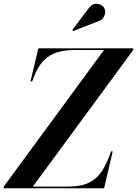

<svg xmlns="http://www.w3.org/2000/svg" viewBox="-71 -1009 734 1029"><path d="M457.5 -896 321.5 -842.5 316.5 -848.5 406 -967Q425 -992 450.2 -988.5Q475.5 -985 486 -968.5Q497.5 -950 489.2 -926.8Q481 -903.5 457.5 -896ZM486.5 -741H328Q259.5 -741 216 -721.2Q172.5 -701.5 145.8 -663.8Q119 -626 101.5 -572.5H92.5L134.5 -750H643V-741L105 -9H294Q362.5 -9 405.5 -30Q448.5 -51 475.8 -92.8Q503 -134.5 524 -197.5H533L487 0H-51V-9Z"/></svg>

Font: Bodoni* 24pt Medium
Style: Italic
Weight: 500
Italic angle: -13°
Version: Version 2.3